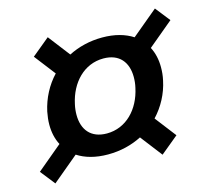

<svg xmlns="http://www.w3.org/2000/svg" viewBox="-98 -781 972 894"><g transform="rotate(-15 388.5 -333.5)"><path d="M537.5 -333.3C516.7 -235 448.3 -162.5 355 -162.5C278.3 -162.5 240 -210.8 240 -282.5C240 -298.3 241.7 -315.8 245.8 -333.3C266.7 -431.7 335 -504.2 428.3 -504.2C505 -504.2 543.3 -455.8 543.3 -384.2C543.3 -368.3 541.7 -350.8 537.5 -333.3ZM720.8 -666.7 595 -561.7C557.5 -585.8 509.2 -600 448.3 -600C387.5 -600 332.5 -585.8 285 -561.7L204.2 -666.7L118.3 -595.8L196.7 -494.2C155 -450 125.8 -394.2 112.5 -333.3C108.3 -311.7 105.8 -290.8 105.8 -270.8C105.8 -234.2 113.3 -200.8 128.3 -172.5L6.7 -70.8L62.5 0L188.3 -105C225.8 -80.8 274.2 -66.7 335 -66.7C395.8 -66.7 450.8 -80.8 498.3 -105L579.2 0L665 -70.8L586.7 -172.5C628.3 -216.7 658.3 -272.5 670.8 -333.3C675.8 -355 677.5 -375.8 677.5 -395.8C677.5 -432.5 670 -465.8 655 -494.2L776.7 -595.8Z"/></g></svg>

Font: BoonHome
Style: Bold Oblique
Weight: 700
Italic angle: -12°
Designer: Sungsit Sawaiwan
Foundry: Sungsit Sawaiwan
Version: Version 0.2